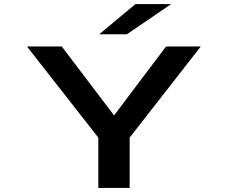

<svg xmlns="http://www.w3.org/2000/svg" viewBox="-20 -930 1140 950"><path d="M466.5 0V-249L113.5 -700H285.5L544.5 -359L801.5 -700H973.5L621.5 -249V0ZM608 -760.5H471L650.5 -910H827Z"/></svg>

Font: Trispace Expanded SemiBold
Style: Regular
Weight: 600
Width: 7
Designer: Tyler Finck
Foundry: Etcetera Type Company
Version: Version 1.210; ttfautohint (v1.8.3)